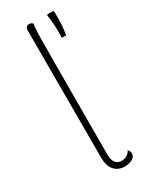

<svg xmlns="http://www.w3.org/2000/svg" viewBox="-194 -772 654 827"><g transform="rotate(-30 133.0 -359.0)"><path d="M94 -73V-706Q94 -728 113 -728Q123 -728 131 -720Q127 -710 126 -656.5Q125 -603 125 -524L124 -71Q124 -46 134.5 -32Q145 -18 165 -18Q179 -18 191 -25Q203 -32 209 -45Q218 -35 218 -24Q218 -8 202 1Q186 10 164 10Q132 10 113 -11.5Q94 -33 94 -73ZM206 -640Q206 -617 205 -606H227Q234 -647 234 -694Q234 -713 233 -723Q228 -725 216 -725Q205 -725 199 -723Q206 -682 206 -640Z"/></g></svg>

Font: Arima Madurai Thin
Style: Regular
Weight: 250
Designer: Joana Correia and Natanael Gama
Foundry: NDISCOVER
Version: Version 1.020; ttfautohint (v1.5) -l 7 -r 28 -G 50 -x 13 -D 